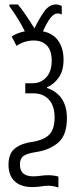

<svg xmlns="http://www.w3.org/2000/svg" viewBox="-20 -677 360 858"><path d="M230 -657Q244 -657 256 -650V-612Q247 -617 238 -617Q221 -617 205.5 -597Q190 -577 172 -537Q217 -528 240.5 -494.5Q264 -461 264 -410Q264 -361 242.5 -330.5Q221 -300 190 -287V-284Q279 -253 279 -149Q279 -73 240 -39.5Q201 -6 138 3Q100 9 84.5 20.5Q69 32 69 58Q69 111 128 111Q146 111 161.5 108.5Q177 106 196 106Q219 106 241 112V161Q233 158 220.5 155.5Q208 153 197 153Q181 153 163 156Q145 159 125 159Q73 159 45.5 133Q18 107 18 59Q18 7 49 -15.5Q80 -38 125 -43Q179 -52 201.5 -77Q224 -102 224 -152Q224 -204 198.5 -232Q173 -260 129 -260H93V-305H126Q162 -305 186.5 -331Q211 -357 211 -406Q211 -451 189.5 -473.5Q168 -496 131 -496Q89 -496 54 -472L32 -514Q56 -530 91 -537Q79 -562 59 -594.5Q39 -627 22 -649V-657H60Q76 -638 94.5 -611Q113 -584 134 -550Q155 -594 177.5 -625.5Q200 -657 230 -657Z"/></svg>

Font: Noto Sans ExtraCondensed Light
Style: Regular
Weight: 300
Width: 2
Designer: Monotype Design Team
Foundry: Monotype Imaging Inc.
Version: Version 2.013; ttfautohint (v1.8.4.7-5d5b)